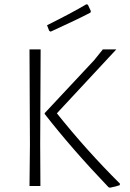

<svg xmlns="http://www.w3.org/2000/svg" viewBox="-20 -870 606 898"><path d="M384 -850 391 -848 405 -818 403 -811Q342 -779 217 -722L210 -726L200 -752Q311 -807 384 -850ZM524 -639 246 -340Q385 -166 541 -11L540 -4Q528 1 494 8L487 5Q315 -175 189 -337V-341L420 -588L461 -639ZM170 -639 168 -197 169 0H118L120 -194L118 -639Z"/></svg>

Font: Alegreya Sans Light
Style: Regular
Weight: 300
Designer: Juan Pablo del Peral
Foundry: Huerta Tipografica
Version: Version 2.007